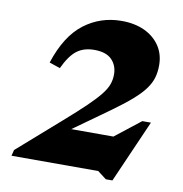

<svg xmlns="http://www.w3.org/2000/svg" viewBox="-81 -768 833 874"><g transform="rotate(10 335.5 -331.0)"><path d="M171.5 -431 121.5 -448Q163 -576 238.8 -633.8Q314.5 -691.5 412 -691.5Q472.5 -691.5 517.8 -670.5Q563 -649.5 588.8 -611.2Q614.5 -573 614.5 -521.5Q614.5 -491 607 -464.8Q599.5 -438.5 580.2 -412Q561 -385.5 526 -354.8Q491 -324 436 -284.5L221.5 -131L227.5 -166.5H570L375 -95L583 -258.5H623L496 31H465.5L425 0H24L31 -27.5L228 -200.5Q288 -253 325.5 -289.2Q363 -325.5 383.5 -351.5Q404 -377.5 411.8 -399.5Q419.5 -421.5 419.5 -445Q419.5 -486 393.5 -513Q367.5 -540 312 -540Q263.5 -540 231.5 -515.5Q199.5 -491 171.5 -431Z"/></g></svg>

Font: Newsreader 16pt 16pt ExtraBold
Style: Italic
Weight: 800
Italic angle: -17°
Version: Version 1.003